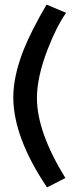

<svg xmlns="http://www.w3.org/2000/svg" viewBox="-20 -770 336 837"><path d="M185 47 265 6Q141 -195 141 -343Q141 -433 187 -553Q225 -652 268 -714L183 -750Q114 -632 81 -548Q38 -436 38 -346Q38 -172 185 47Z"/></svg>

Font: RT Raleway SemiBold
Style: Regular
Weight: 400
Designer: Matt McInerney, Pablo Impallari, Rodrigo Fuenzalida — Edited by Milan Moffatt in April 2016
Foundry: Matt McInerney, Pablo Impallari, Rodrigo Fuenzalida — Edited by Milan Moffatt in April 2016
Version: Version 3.001